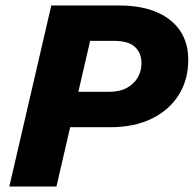

<svg xmlns="http://www.w3.org/2000/svg" viewBox="-20 -680 706 700"><path d="M14 0 167 -660H414.8Q533 -660 599.7 -607.3Q666.4 -554.6 666.4 -461.6Q666.4 -390 632 -334.5Q597.6 -279 533.7 -247.6Q469.8 -216.2 381.6 -216.2H156L185 -345.2H377.2Q416.4 -345.2 442.5 -359.5Q468.6 -373.8 482.2 -397.5Q495.8 -421.2 495.8 -449.4Q495.8 -486.8 472 -508.9Q448.2 -531 395.6 -531H308.6L185.8 0Z"/></svg>

Font: Work Sans
Style: Italic
Weight: 400
Italic angle: -13°
Designer: Wei Huang
Foundry: Wei Huang
Version: Version 2.012